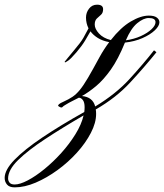

<svg xmlns="http://www.w3.org/2000/svg" viewBox="-261 -412 698 816"><path d="M-198.7 384.3Q-221.2 384.3 -231.2 372.3Q-241.2 360.4 -241.2 344.2Q-241.2 310.1 -199.2 266.8Q-157.2 223.6 -81.1 172.4Q-4.9 121.1 97.2 64Q98.6 53.7 98.6 43.9Q98.6 22.9 91.1 13.2Q83.5 3.4 74.7 3.4H73.7Q58.6 11.2 44.9 18.1Q31.2 24.9 18.6 32.7Q7.3 39.1 5.4 42Q3.4 44.9 -0.5 44.9Q-3.4 44.9 -8.8 41.7Q-14.2 38.6 -14.2 37.1Q-14.2 34.7 -9.8 30.5Q-5.4 26.4 9.3 20Q30.8 10.3 46.6 -0.2Q62.5 -10.7 77.9 -29.3Q93.3 -47.9 112.8 -81.1Q132.3 -114.3 161.6 -168.5Q171.4 -186.5 181.9 -202.6Q192.4 -218.8 203.1 -232.9Q174.8 -238.3 155 -250.5Q135.3 -262.7 123.5 -278.8Q114.3 -262.2 100.6 -239.5Q86.9 -216.8 64 -189.9Q39.6 -161.6 28.8 -154.3Q18.1 -147 17.1 -147Q13.7 -147 13.7 -149.4Q13.7 -149.9 26.9 -165.8Q40 -181.6 53.7 -198.2Q82 -231.4 93.3 -251Q104.5 -270.5 115.2 -291.5Q104.5 -313 104.5 -337.4Q104.5 -358.4 117.4 -375.2Q130.4 -392.1 151.4 -392.1Q177.2 -392.1 177.2 -373Q177.2 -357.4 168.5 -349.6Q159.7 -341.8 150.6 -333.3Q141.6 -324.7 141.6 -307.6Q141.6 -289.6 159.4 -269.8Q177.2 -250 210 -241.7Q252 -295.4 294.7 -320.6Q337.4 -345.7 371.6 -345.7Q394.5 -345.7 405.5 -337.4Q416.5 -329.1 416.5 -317.4Q416.5 -301.8 397 -283.2Q377.4 -264.6 344.2 -250Q311 -235.4 270 -231Q241.2 -160.2 210 -116.2Q178.7 -72.3 147.7 -46.4Q116.7 -20.5 87.4 -3.9Q133.3 0.5 143.6 40.5Q231 -12.2 289.1 -75.7Q347.2 -139.2 393.6 -198.2L403.8 -189.9Q352.1 -126 292.2 -61.3Q232.4 3.4 146 53.2Q147.5 61 147.5 71.8Q147.5 109.9 125.2 152.8Q103 195.8 65.9 236.8Q28.8 277.8 -16.8 311Q-62.5 344.2 -109.6 364.3Q-156.7 384.3 -198.7 384.3ZM273.9 -240.7Q308.6 -245.6 337.2 -258.5Q365.7 -271.5 382.8 -287.6Q399.9 -303.7 399.9 -317.9Q399.9 -335.4 371.1 -335.4Q349.1 -335.4 322.5 -313.7Q295.9 -292 273.9 -240.7ZM-198.7 372.1Q-176.3 372.1 -142.8 354.5Q-109.4 336.9 -72.3 306.6Q-35.2 276.4 -0.7 238.3Q33.7 200.2 59.3 158.9Q85 117.7 94.2 78.6Q3.4 131.3 -69.1 179Q-141.6 226.6 -184.1 268.3Q-226.6 310.1 -226.6 346.7Q-226.6 356 -220.5 364Q-214.4 372.1 -198.7 372.1Z"/></svg>

Font: Pinyon Script
Style: Regular
Weight: 400
Designer: Nicole Fally, Eben Sorkin
Foundry: Sorkin Type Co.
Version: Version 1.008; ttfautohint (v1.8.4.7-5d5b)